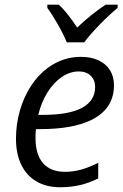

<svg xmlns="http://www.w3.org/2000/svg" viewBox="-20 -786 522 816"><path d="M47.9 -196.8Q47.9 -257.3 64.2 -314.9Q80.6 -372.6 111.1 -419.9Q141.6 -467.3 183.6 -498Q247.1 -544.4 324.2 -544.4Q366.7 -544.4 398.4 -529.8Q430.2 -515.1 447.3 -487.8Q464.4 -460.4 464.4 -423.8Q464.4 -322.8 366.7 -275.4Q287.6 -237.3 151.9 -237.3H132.8Q130.9 -222.2 130.9 -199.2Q130.9 -128.9 163.1 -92.3Q195.3 -55.7 256.8 -55.7Q290.5 -55.7 325 -65.2Q359.4 -74.7 397.5 -94.2V-27.8Q358.9 -8.3 319.6 0.7Q280.3 9.8 236.3 9.8Q177.2 9.8 135 -14.9Q92.8 -39.6 70.3 -85.9Q47.9 -132.3 47.9 -196.8ZM384.3 -416.5Q384.3 -445.8 365.5 -464.1Q346.7 -482.4 314.9 -482.4Q277.8 -482.4 243.2 -459.2Q208.5 -436 182.1 -394Q155.8 -352.1 142.6 -297.9H164.1Q273.4 -297.9 328.9 -327.9Q384.3 -357.9 384.3 -416.5ZM181.2 -752.4V-766.1H229.5Q259.8 -740.7 308.1 -668.9Q336.4 -696.3 369.4 -722.7Q402.3 -749 429.2 -766.1H480V-752.4Q446.8 -725.6 405 -682.9Q363.3 -640.1 337.9 -606H263.7Q250 -640.1 226.1 -682.1Q202.1 -724.1 181.2 -752.4Z"/></svg>

Font: Viking Open Sans
Style: Italic
Weight: 400
Italic angle: -12°
Foundry: Ascender Corporation
Version: Version 2.000